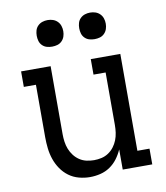

<svg xmlns="http://www.w3.org/2000/svg" viewBox="-84 -813 768 890"><g transform="rotate(-10 300.0 -367.5)"><path d="M268 8Q242 8 216 1Q190 -6 169 -21.5Q148 -37 133 -59Q118 -81 109.5 -106Q101 -131 98 -157.5Q95 -184 95 -210V-457H38V-530H177V-210Q177 -192 179.5 -174Q182 -156 188.5 -139.5Q195 -123 206 -108.5Q217 -94 232 -84Q247 -74 264.5 -70Q282 -66 300 -66Q318 -66 335.5 -70Q353 -74 368 -84Q383 -94 394 -108.5Q405 -123 411.5 -139.5Q418 -156 420.5 -174Q423 -192 423 -210V-457H366V-530H505V-74H562V0H423V-95Q413 -72 398 -52Q383 -32 362.5 -18Q342 -4 317.5 2Q293 8 268 8ZM400 -618Q387 -618 375 -621.5Q363 -625 354 -634Q345 -643 341.5 -655Q338 -667 338 -680Q338 -693 341.5 -705Q345 -717 354 -726Q363 -735 375 -739Q387 -743 400 -743Q413 -743 425 -739Q437 -735 446 -726Q455 -717 459 -705Q463 -693 463 -680Q463 -667 459 -655Q455 -643 446 -634Q437 -625 425 -621.5Q413 -618 400 -618ZM200 -618Q187 -618 175 -621.5Q163 -625 154 -634Q145 -643 141.5 -655Q138 -667 138 -680Q138 -693 141.5 -705Q145 -717 154 -726Q163 -735 175 -739Q187 -743 200 -743Q213 -743 225 -739Q237 -735 246 -726Q255 -717 259 -705Q263 -693 263 -680Q263 -667 259 -655Q255 -643 246 -634Q237 -625 225 -621.5Q213 -618 200 -618Z"/></g></svg>

Font: Iosevka Curly Slab Extended
Style: Regular
Weight: 400
Width: 7
Monospace: yes
Designer: Belleve Invis
Foundry: Belleve Invis
Version: Version 11.1.0; ttfautohint (v1.8.3)